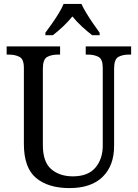

<svg xmlns="http://www.w3.org/2000/svg" viewBox="-20 -951 704 981"><path d="M335 10Q226 10 164 -42Q102 -94 102 -216V-604Q102 -649 79.5 -660.5Q57 -672 26 -672H14V-714H287V-672H275Q243 -672 221 -660Q199 -648 199 -600V-210Q199 -123 242 -86.5Q285 -50 352 -50Q430 -50 467.5 -94.5Q505 -139 505 -207V-604Q505 -649 483 -660.5Q461 -672 430 -672H418V-714H650V-672H638Q606 -672 584.5 -660Q563 -648 563 -600V-205Q563 -105 504.5 -47.5Q446 10 335 10ZM212 -784Q226 -803 244.5 -829Q263 -855 279.5 -882Q296 -909 305 -931H396Q406 -909 422.5 -882Q439 -855 457 -829Q475 -803 489 -784V-771H451Q425 -791 398 -816Q371 -841 350 -867Q329 -841 302.5 -816Q276 -791 250 -771H212Z"/></svg>

Font: Noto Serif Tamil SemiCondensed
Style: Regular
Weight: 400
Width: 4
Designer: Indian Type Foundry, Tom Grace, and the Monotype Design Team
Foundry: Monotype Imaging Inc.
Version: Version 2.004; ttfautohint (v1.8.4.7-5d5b)